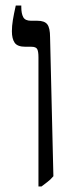

<svg xmlns="http://www.w3.org/2000/svg" viewBox="-20 -667 257 694"><path d="M119 7V-460Q119 -481 114.5 -489.5Q110 -498 93 -498H72Q43 -498 33 -512.5Q23 -527 23 -554Q23 -573 26.5 -594.5Q30 -616 37 -647H57V-641Q57 -618 64 -605Q71 -592 92 -592H115Q141 -592 151 -579Q161 -566 161 -532L173 -30Q162 -17 151 -9Q140 -1 130 7Z"/></svg>

Font: Noto Serif Hebrew ExtraCondensed Medium
Style: Regular
Weight: 500
Width: 2
Designer: Monotype Design Team
Foundry: Monotype Imaging Inc.
Version: Version 2.004; ttfautohint (v1.8.4.7-5d5b)